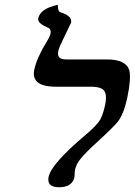

<svg xmlns="http://www.w3.org/2000/svg" viewBox="-20 -770 562 801"><path d="M223.1 -556.2Q216.8 -525.4 247.6 -522.5Q252.9 -522 258.8 -522H426.8Q506.3 -522 519.5 -476.1Q527.8 -443.4 510.7 -360.8Q496.6 -295.4 472.2 -263.2Q452.6 -238.8 389.6 -181.2Q316.4 -116.2 300.8 -84Q295.9 -73.2 293.5 -64Q291.5 -53.2 291.5 -43.9Q291 -32.2 290 -28.8Q279.8 10.7 227.5 11.2Q181.6 11.2 181.6 -20.5Q181.6 -26.9 183.1 -33.2Q195.3 -87.4 334.5 -205.1Q384.3 -247.1 397.5 -270Q410.2 -293 418.5 -332Q430.2 -386.2 404.8 -399.9Q389.6 -407.7 363.8 -408.2H212.9Q120.1 -408.2 121.1 -464.4Q121.6 -471.2 122.6 -478Q133.8 -529.3 174.3 -595.2Q187 -615.2 190.9 -629.9Q194.3 -649.9 179.2 -654.8Q139.2 -671.9 139.2 -689.5Q139.2 -692.4 139.6 -693.8Q147.9 -733.9 221.2 -750Q221.2 -722.7 231 -719.2Q279.8 -704.6 276.9 -677.7Q276.4 -675.8 276.4 -674.8L239.3 -597.7L239.7 -597.2Q227.5 -575.2 223.1 -556.2Z"/></svg>

Font: Linux Libertine Slanted O
Style: Bold Slanted
Weight: 700
Designer: Philipp H. Poll
Foundry: Philipp H. Poll
Version: Version 5.0.0